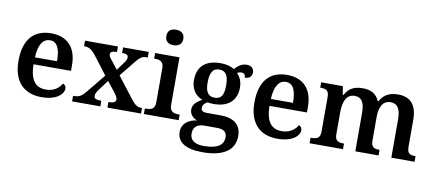

<svg xmlns="http://www.w3.org/2000/svg" viewBox="-83 -1094 3765 1659"><g transform="rotate(10 1799.5 -264.5)"><path d="M299 10C433 10 491 -51 491 -98C491 -119 478 -133 463 -138C440 -96 394 -61 326 -61C233 -61 186 -120 183 -258H512V-308C512 -466 427 -548 288 -548C136 -548 50 -452 50 -265C50 -91 138 10 299 10ZM379 -319H185C189 -428 226 -487 289 -487C354 -487 379 -422 379 -319Z M567 0H815V-49H811C767 -49 750 -59 750 -81C750 -99 763 -121 775 -137L843 -228L904 -151C936 -110 942 -97 942 -82C942 -60 922 -49 882 -49H877V0H1172V-49H1159C1134 -49 1109 -64 1079 -102L932 -293L1036 -422C1078 -475 1097 -487 1136 -487H1145V-536H920V-487H923C953 -487 974 -481 974 -457C974 -439 963 -421 947 -400L900 -336L840 -412C824 -432 817 -444 817 -458C817 -474 828 -487 872 -487H875V-536H586V-487H599C629 -487 656 -469 685 -434L811 -269L684 -113C644 -64 624 -49 576 -49H567Z M1345 -630C1386 -630 1420 -650 1420 -698C1420 -748 1386 -766 1345 -766C1303 -766 1271 -748 1271 -698C1271 -650 1303 -630 1345 -630ZM1197 0H1502V-49H1490C1448 -49 1415 -61 1415 -120V-536H1201V-487H1210C1251 -487 1285 -475 1285 -420V-118C1285 -60 1252 -49 1210 -49H1197Z M1752 237C1943 237 2033 165 2033 47C2033 -45 1978 -104 1851 -104H1735C1694 -104 1680 -116 1680 -138C1680 -165 1700 -185 1721 -195C1734 -192 1761 -190 1776 -190C1911 -190 1975 -264 1975 -367C1975 -424 1955 -462 1928 -489C1939 -496 1951 -500 1967 -500C1989 -500 2001 -484 2001 -461C2046 -461 2063 -488 2063 -518C2063 -548 2042 -574 1999 -574C1952 -574 1919 -544 1895 -518C1869 -535 1826 -548 1776 -548C1637 -548 1572 -479 1572 -363C1572 -287 1612 -231 1673 -209C1621 -180 1593 -152 1593 -110C1593 -64 1626 -38 1659 -25C1585 -16 1528 25 1528 97C1528 187 1602 237 1752 237ZM1774 -245C1713 -245 1692 -288 1692 -364C1692 -443 1712 -492 1773 -492C1835 -492 1854 -445 1854 -365C1854 -287 1835 -245 1774 -245ZM1754 182C1668 182 1632 148 1632 94C1632 24 1683 8 1729 8H1838C1897 8 1927 27 1927 75C1927 139 1881 182 1754 182Z M2369 10C2503 10 2561 -51 2561 -98C2561 -119 2548 -133 2533 -138C2510 -96 2464 -61 2396 -61C2303 -61 2256 -120 2253 -258H2582V-308C2582 -466 2497 -548 2358 -548C2206 -548 2120 -452 2120 -265C2120 -91 2208 10 2369 10ZM2449 -319H2255C2259 -428 2296 -487 2359 -487C2424 -487 2449 -422 2449 -319Z M2651 0H2944V-49H2940C2896 -49 2865 -58 2865 -115V-313C2865 -397 2890 -471 2964 -471C3030 -471 3052 -421 3052 -335V0H3256V-49H3253C3208 -49 3182 -58 3182 -120V-325C3182 -404 3208 -471 3279 -471C3344 -471 3368 -421 3368 -335V0H3572V-49H3569C3524 -49 3498 -58 3498 -120V-354C3498 -490 3436 -548 3332 -548C3261 -548 3207 -524 3174 -461H3167C3143 -523 3090 -548 3022 -548C2947 -548 2901 -524 2866 -461H2861L2848 -536H2658V-489H2661C2705 -489 2735 -480 2735 -423V-119C2735 -58 2706 -49 2661 -49H2651Z"/></g></svg>

Font: Noto Serif Lao SemiBold
Style: Regular
Weight: 600
Designer: Monotype Design Team
Foundry: Monotype Imaging Inc.
Version: Version 2.003